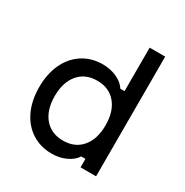

<svg xmlns="http://www.w3.org/2000/svg" viewBox="-193 -1005 1136 1178"><g transform="rotate(30 375.0 -416.0)"><path d="M64 -300Q64 -394 97.5 -465.5Q131 -537 192.5 -576.5Q254 -616 334 -616Q388 -616 433.5 -595Q479 -574 500 -540H530V-848H640V0H530V-60H500Q479 -26 433.5 -5Q388 16 334 16Q254 16 192.5 -23.5Q131 -63 97.5 -134.5Q64 -206 64 -300ZM534 -300Q534 -398 486 -455Q438 -512 354 -512Q270 -512 222 -455Q174 -398 174 -300Q174 -202 222 -145Q270 -88 354 -88Q438 -88 486 -145Q534 -202 534 -300Z"/></g></svg>

Font: Martian Mono sWd Rg
Style: Regular
Weight: 400
Width: 6
Monospace: yes
Designer: Roman Shamin
Foundry: Evil Martians
Version: Version 1.000